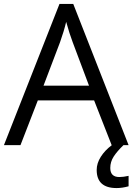

<svg xmlns="http://www.w3.org/2000/svg" viewBox="-20 -737 673 975"><path d="M547 0 458 -227H172L84 0H0L282 -717H352L633 0ZM432 -302 349 -523Q333 -565 316 -626Q305 -579 285 -523L201 -302ZM540 116Q540 162 586 162Q606 162 633 156V209Q601 218 572 218Q471 218 471 126Q471 92 492 59Q513 26 548 0H607Q574 32 557 58.5Q540 85 540 116Z"/></svg>

Font: Stephens Clock
Style: Regular
Weight: 400
Designer: Peter Wiegel (catfonts.de) with slight modifications by DT1.org
Version: Version 0.9.1